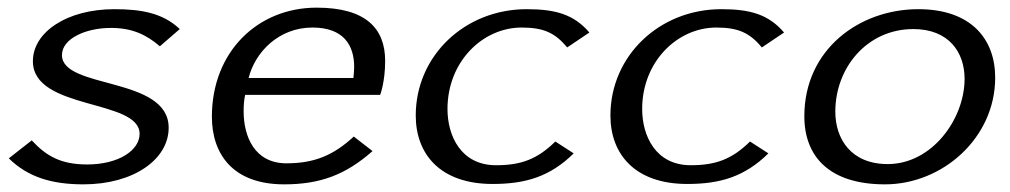

<svg xmlns="http://www.w3.org/2000/svg" viewBox="-20 -474 2640 502"><path d="M3 -60C53 -11 115 8 198 8C329 8 421 -57 421 -140C421 -275 142 -240 142 -330C142 -373 204 -401 270 -401C326 -401 363 -383 398 -353L450 -398C406 -440 349 -450 279 -450C155 -450 66 -390 66 -314C66 -185 345 -216 345 -124C345 -81 290 -44 208 -44C139 -44 101 -66 63 -107Z M534 -169C534 -72 588 8 723 8C817 8 884 -17 954 -79L905 -117C852 -68 802 -47 729 -47C645 -47 617 -118 617 -183C617 -198 618 -213 621 -226H974C974 -226 987 -259 987 -315C987 -400 936 -454 808 -454C653 -454 534 -338 534 -169ZM630 -270C647 -338 709 -402 797 -402C878 -402 906 -356 906 -299C906 -290 905 -280 904 -270Z M1067 -172C1067 -71 1131 7 1268 7C1354 7 1418 -12 1480 -73L1432 -104C1385 -58 1343 -42 1277 -42C1185 -42 1150 -119 1150 -189C1150 -313 1242 -402 1344 -402C1403 -402 1432 -387 1463 -350L1521 -389C1480 -437 1431 -450 1357 -450C1195 -450 1067 -328 1067 -172Z M1576 -172C1576 -71 1640 7 1777 7C1863 7 1927 -12 1989 -73L1941 -104C1894 -58 1852 -42 1786 -42C1694 -42 1659 -119 1659 -189C1659 -313 1751 -402 1853 -402C1912 -402 1941 -387 1972 -350L2030 -389C1989 -437 1940 -450 1866 -450C1704 -450 1576 -328 1576 -172Z M2083 -170C2083 -65 2148 8 2294 8C2444 8 2582 -113 2582 -271C2582 -372 2519 -450 2381 -450C2227 -450 2083 -345 2083 -170ZM2164 -182C2164 -297 2247 -398 2368 -398C2461 -398 2502 -337 2502 -268C2502 -163 2417 -45 2301 -45C2205 -45 2164 -111 2164 -182Z"/></svg>

Font: KpSans
Style: Italic
Weight: 400
Italic angle: -11°
Version: Version 0.66